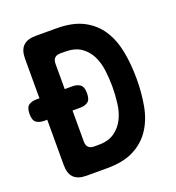

<svg xmlns="http://www.w3.org/2000/svg" viewBox="-132 -836 865 942"><g transform="rotate(-20 300.0 -365.0)"><path d="M159 0Q115 0 93.5 -21.5Q72 -43 72 -87V-324H56Q32 -324 16 -335Q0 -346 0 -380Q0 -414 16 -425Q32 -436 56 -436H72V-643Q72 -687 93.5 -708.5Q115 -730 159 -730H267Q352 -730 407 -701.5Q462 -673 494.5 -623.5Q527 -574 540 -507Q553 -440 553 -363Q553 -290 541 -224Q529 -158 496.5 -108Q464 -58 408.5 -29Q353 0 267 0ZM204 -162Q204 -142 214 -132Q224 -122 244 -122H267Q318 -122 350 -144.5Q382 -167 399.5 -202Q417 -237 422.5 -281Q428 -325 428 -369Q428 -410 422.5 -453Q417 -496 400 -530Q383 -564 351.5 -586Q320 -608 267 -608H244Q224 -608 214 -598Q204 -588 204 -568V-436H244Q268 -436 284 -425Q300 -414 300 -380Q300 -346 284 -335Q268 -324 244 -324H204Z"/></g></svg>

Font: Maple Mono
Style: Bold
Weight: 700
Monospace: yes
Designer: subframe7536
Version: Version 7.200